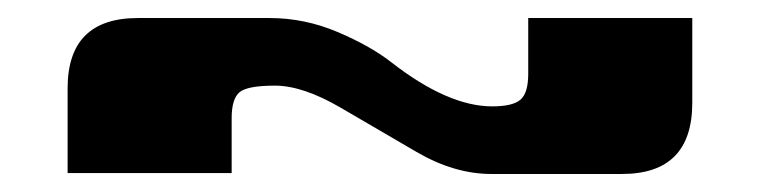

<svg xmlns="http://www.w3.org/2000/svg" viewBox="-20 -355 843 213"><path d="M237 -224V-163H55V-257Q55 -335 133 -335H279Q318 -335 354.5 -319.5Q391 -304 414 -286Q477 -237 526 -237Q549 -237 557.5 -244.5Q566 -252 566 -273V-335H748V-241Q748 -162 670 -162H525Q484 -162 442 -186.5Q400 -211 358 -235.5Q316 -260 285 -260Q254 -260 245.5 -252.5Q237 -245 237 -224Z"/></svg>

Font: Sarpanch ExtraBold
Style: Regular
Weight: 800
Designer: Manushi Parikh (Devanagari and Latin), Jyotish Sonowal (Devanagari)
Foundry: Indian Type Foundry
Version: Version 2.004;PS 1.0;hotconv 1.0.78;makeotf.lib2.5.61930; tt